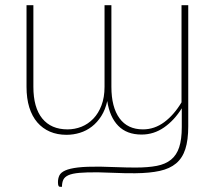

<svg xmlns="http://www.w3.org/2000/svg" viewBox="-20 -513 835 742"><path d="M410.5 -493V-177.5Q410.5 -99 441.8 -56Q473 -13 532.5 -13Q577 -13 614.8 -41Q652.5 -69 681.5 -117.5V-493H707.5V-24.5Q707.5 28.5 696.2 63.2Q685 98 660.5 118.5Q636 139 597.2 147.5Q558.5 156 503.5 156.5Q466.5 157 428.8 155.2Q391 153.5 360.5 153Q314.5 152.5 286.8 155Q259 157.5 244.2 164.2Q229.5 171 224.5 182Q219.5 193 219.5 209H213Q208 209 206 205Q204 201 204 191Q204 176.5 209.5 165Q215 153.5 232.2 145.8Q249.5 138 281.5 134.2Q313.5 130.5 366 131Q395 131.5 432 133Q469 134.5 504 134.5Q552 134.5 585.8 128Q619.5 121.5 641 104Q662.5 86.5 672.5 56Q682.5 25.5 682.5 -22V-94.5Q653.5 -48 614 -20.5Q574.5 7 527 7Q470 7 437 -26.8Q404 -60.5 394.5 -122.5Q387 -89 371.5 -64.5Q356 -40 335 -23.8Q314 -7.5 288.8 0.2Q263.5 8 237 8Q201.5 8 173 -4.2Q144.5 -16.5 124.2 -40Q104 -63.5 93.2 -98Q82.5 -132.5 82.5 -177.5V-493H109V-177.5Q109 -97.5 143.2 -55.2Q177.5 -13 241 -13Q269 -13 294.8 -23.2Q320.5 -33.5 340.5 -54.2Q360.5 -75 372.2 -105.8Q384 -136.5 384 -177.5V-493Z"/></svg>

Font: Lato Thin
Style: Regular
Weight: 200
Designer: Lukasz Dziedzic
Foundry: tyPoland Lukasz Dziedzic
Version: Version 2.007; 2014-02-27